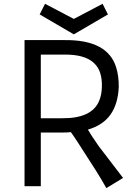

<svg xmlns="http://www.w3.org/2000/svg" viewBox="-20 -967 707 997"><path d="M348.1 -280.8Q333 -278.8 302.7 -278.8H191.9V0H107.4V-758.8H314Q539.6 -761.7 583.5 -616.2Q597.2 -570.8 596.7 -515.6Q592.8 -427.7 554.2 -372.6Q515.6 -317.4 436.5 -293.9L457 -260.7Q472.2 -237.3 492.7 -208L619.1 -43L532.2 9.8Q507.3 -35.2 478.5 -80.6L384.8 -226.6Q367.7 -253.4 348.1 -280.8ZM302.7 -353Q455.1 -351.6 494.1 -441.4Q507.8 -472.7 509 -514.9Q510.3 -557.1 500.2 -588.4Q490.2 -619.6 466.8 -640.6Q419.4 -684.6 314 -683.6H191.9V-353ZM363.3 -788.6 186 -892.1 213.9 -947.3 363.3 -868.7 512.7 -947.3 540.5 -892.1Z"/></svg>

Font: Duru Sans
Style: Regular
Weight: 400
Designer: Onur Yazõcõgil
Foundry: Onur Yazõcõgil
Version: Version 1.001